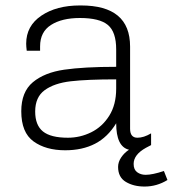

<svg xmlns="http://www.w3.org/2000/svg" viewBox="-20 -541 634 704"><path d="M594 119Q555 143 510 143Q470 143 441.5 126Q413 109 413 71Q413 53 424.5 36Q436 19 453 8Q406 -3 406 -89Q375 -38 328.5 -14Q282 10 219 10Q148 10 103 -22.5Q58 -55 58 -133Q58 -204 100.5 -239.5Q143 -275 215.5 -285.5Q288 -296 406 -296V-360Q406 -424 375.5 -449.5Q345 -475 273 -475Q207 -475 167 -449.5Q127 -424 127 -371V-355H78Q76 -371 76 -381Q76 -446 131.5 -483.5Q187 -521 273 -521H277Q367 -521 412 -483.5Q457 -446 457 -370V-69Q457 -36 484 -36Q507 -36 534 -52V-9Q531 -7 515 1Q470 26 470 60Q470 81 483 90.5Q496 100 514 100Q539 100 581 86ZM406 -250Q300 -250 239.5 -243Q179 -236 144 -210.5Q109 -185 109 -132Q109 -82 137.5 -59Q166 -36 229 -36Q274 -36 314.5 -56Q355 -76 380.5 -116.5Q406 -157 406 -216Z"/></svg>

Font: Chivo Thin
Style: Regular
Weight: 100
Designer: Hector Gatti
Foundry: Omnibus-Type
Version: Version 1.007